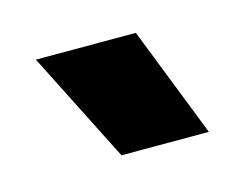

<svg xmlns="http://www.w3.org/2000/svg" viewBox="-42 -803 378 295"><g transform="rotate(-15 146.5 -656.0)"><path d="M32 -744H191L260 -568H121Z"/></g></svg>

Font: Prompt SemiBold
Style: Regular
Weight: 600
Designer: Katatrad Team
Foundry: CadsonDemak
Version: Version 1.001